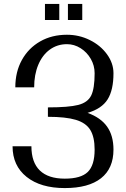

<svg xmlns="http://www.w3.org/2000/svg" viewBox="-20 -940 640 978"><path d="M209 -838H282V-920H209ZM326 -838H399V-920H326ZM558 -178Q558 -249 525.5 -295Q493 -341 426 -365Q498 -386 528 -433.5Q558 -481 558 -567Q558 -618 525 -663.5Q492 -709 437.5 -736Q383 -763 321 -763Q244 -763 184.5 -729Q125 -695 91.5 -634.5Q58 -574 58 -495H154Q154 -560 175 -610Q196 -660 234 -687.5Q272 -715 321 -715Q358 -715 390.5 -694.5Q423 -674 442.5 -640Q462 -606 462 -567Q462 -489 444.5 -453.5Q427 -418 378.5 -405.5Q330 -393 224 -393V-345Q315 -345 366.5 -329.5Q418 -314 440 -278Q462 -242 462 -178Q462 -98 427 -64Q392 -30 310 -30Q226 -30 183 -71.5Q140 -113 140 -195H44Q44 -96 115.5 -39Q187 18 310 18Q431 18 494.5 -32Q558 -82 558 -178Z"/></svg>

Font: LXGW Marker Gothic
Style: Regular
Weight: 400
Version: Version 1.001